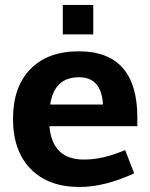

<svg xmlns="http://www.w3.org/2000/svg" viewBox="-20 -740 602 770"><path d="M354 -720.2V-602.1H231.9V-720.2ZM315.9 -100.1Q355 -100.1 394.5 -109.1Q434.1 -118.2 481.9 -138.2L518.1 -44.9Q398.9 10.3 297.9 9.8Q173.8 9.8 103 -62.5Q32.2 -134.8 32.2 -263.2Q32.2 -391.1 101.6 -462.6Q170.9 -534.2 295.9 -534.2Q530.8 -534.2 530.8 -268.1V-233.9H178.2Q189.9 -100.1 315.9 -100.1ZM296.9 -430.2Q247.1 -430.2 218.5 -403.1Q189.9 -376 181.2 -320.8H393.1Q386.7 -430.2 296.9 -430.2Z"/></svg>

Font: Sarala
Style: Bold
Weight: 700
Designer: Andres Torresi
Foundry: Huerta Tipografica
Version: Version 1.004;PS 001.003;hotconv 1.0.70;makeotf.lib2.5.58329